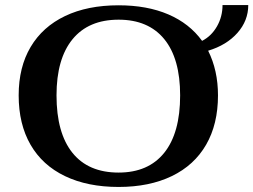

<svg xmlns="http://www.w3.org/2000/svg" viewBox="-20 -731 1004 761"><path d="M805 -530Q844 -452 844 -353Q844 -239 797 -157.5Q750 -76 661 -33Q572 10 450 10Q327 10 237.5 -33Q148 -76 101 -157.5Q54 -239 54 -353Q54 -465 101.5 -545Q149 -625 238 -667.5Q327 -710 450 -710Q563 -710 647 -674Q731 -638 781 -569Q818 -588 840 -626.5Q862 -665 862 -711H964Q964 -649 921 -600.5Q878 -552 805 -530ZM694 -353Q694 -499 631 -576Q568 -653 450 -653Q331 -653 267.5 -575.5Q204 -498 204 -353Q204 -204 267 -125.5Q330 -47 450 -47Q568 -47 631 -125.5Q694 -204 694 -353Z"/></svg>

Font: Fahkwang SemiBold
Style: Regular
Weight: 600
Designer: Suppakit Chalermlarp | Katatrad Co.,Ltd.
Foundry: Cadson Demak Co.,Ltd.
Version: Version 1.000; ttfautohint (v1.6)